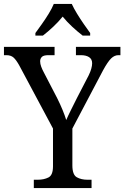

<svg xmlns="http://www.w3.org/2000/svg" viewBox="-24 -951 629 971"><path d="M147 0V-42H167Q198 -42 221 -53.5Q244 -65 244 -110V-301L74 -619Q58 -648 44.5 -660Q31 -672 8 -672H-4V-714H252V-672H221Q196 -672 187.5 -663Q179 -654 179 -641Q179 -628 184.5 -613.5Q190 -599 196 -588L265 -455Q280 -425 292 -396Q304 -367 311 -344Q320 -365 334.5 -394Q349 -423 365 -455L424 -569Q433 -587 437.5 -603Q442 -619 442 -631Q442 -652 426.5 -662Q411 -672 385 -672H360V-714H585V-672H575Q555 -672 538 -655.5Q521 -639 497 -595L342 -301V-115Q342 -67 364.5 -54.5Q387 -42 418 -42H439V0ZM155 -784Q169 -803 187.5 -829Q206 -855 222.5 -882Q239 -909 248 -931H339Q349 -909 365.5 -882Q382 -855 400 -829Q418 -803 432 -784V-771H394Q368 -791 341 -816Q314 -841 293 -867Q272 -841 245.5 -816Q219 -791 193 -771H155Z"/></svg>

Font: Noto Serif Tamil SemiCondensed
Style: Regular
Weight: 400
Width: 4
Designer: Indian Type Foundry, Tom Grace, and the Monotype Design Team
Foundry: Monotype Imaging Inc.
Version: Version 2.004; ttfautohint (v1.8.4.7-5d5b)